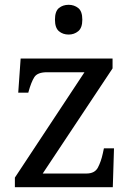

<svg xmlns="http://www.w3.org/2000/svg" viewBox="-20 -780 551 800"><path d="M42 0V-40L332 -479H176Q136 -479 123 -458.5Q110 -438 99 -398L98 -394H56L66 -536H449V-495L158 -57H340Q375 -57 388 -82Q401 -107 408 -139L413 -162H455L450 0ZM266 -636Q242 -636 225.5 -650Q209 -664 209 -698Q209 -733 225.5 -746.5Q242 -760 266 -760Q289 -760 306 -746.5Q323 -733 323 -698Q323 -664 306 -650Q289 -636 266 -636Z"/></svg>

Font: Noto Serif Sinhala
Style: Regular
Weight: 400
Designer: Jelle Bosma - Monotype Design Team
Foundry: Monotype Imaging Inc.
Version: Version 2.006